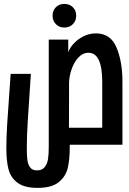

<svg xmlns="http://www.w3.org/2000/svg" viewBox="-20 -720 640 955"><path d="M11.5 16.5Q11.5 -33.5 16 -107Q20.5 -180.5 32 -338.5L33 -352.5H133.5Q122.5 -192.5 118 -116.5Q113.5 -40.5 113.5 5V29.5Q113.5 59 116.8 79.8Q120 100.5 131 114Q142 127.5 164 127.5Q189.5 127.5 202.5 111Q215.5 94.5 219 70Q222.5 45.5 222.5 10.5V-15V-523H319.5V-459.5Q326.5 -481.5 346.8 -503.5Q367 -525.5 396 -539.8Q425 -554 457 -554Q530.5 -554 559.8 -483.2Q589 -412.5 589 -315.5V0H327V11Q327 73 317 115.5Q307 158 272 186.2Q237 214.5 167 214.5Q100.5 214.5 66.5 188.5Q32.5 162.5 22 120.8Q11.5 79 11.5 16.5ZM488.5 -84.5V-312Q488.5 -457.5 420.5 -457.5Q391 -457.5 368.8 -432.8Q346.5 -408 335 -372.2Q323.5 -336.5 323.5 -306V-265L323 -84.5ZM241.5 -642Q241.5 -667.5 257.8 -684Q274 -700.5 300 -700.5Q326 -700.5 342.5 -684Q359 -667.5 359 -642Q359 -616.5 342.5 -599.8Q326 -583 300 -583Q274.5 -583 258 -599.8Q241.5 -616.5 241.5 -642Z"/></svg>

Font: JuliaMono SemiBoldItalic
Style: Regular
Weight: 600
Italic angle: -9°
Monospace: yes
Designer: cormullion
Foundry: corm
Version: Version 0.049; ttfautohint (v1.8.4)